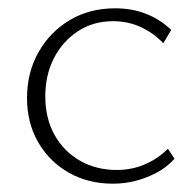

<svg xmlns="http://www.w3.org/2000/svg" viewBox="-20 -436 471 462"><path d="M252 6Q192 6 145.5 -20.5Q99 -47 72 -93.5Q45 -140 45 -200Q45 -262 73 -311Q101 -360 148.5 -388Q196 -416 257 -416Q298 -416 332 -402.5Q366 -389 392 -364L373 -332Q349 -357 318.5 -371Q288 -385 252 -385Q204 -385 167 -360.5Q130 -336 109.5 -295.5Q89 -255 89 -204Q89 -151 111.5 -111Q134 -71 173 -49Q212 -27 261 -27Q297 -27 328.5 -40.5Q360 -54 384 -78L400 -54Q381 -33 356 -20Q331 -7 305 -0.5Q279 6 252 6Z"/></svg>

Font: Ysabeau Infant ExtraLight
Style: Regular
Weight: 250
Designer: Christian Thalmann (Catharsis Fonts)
Version: Version 2.001;gftools[0.9.30]; featfreeze: ss01,ss02,lnum